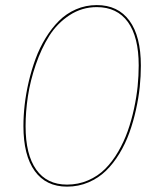

<svg xmlns="http://www.w3.org/2000/svg" viewBox="-20 -710 610 740"><path d="M353 -690.4Q434.6 -690.4 478.8 -630.4Q522.9 -570.3 522.9 -457Q522.9 -417 518.6 -374.8Q514.2 -332.5 503.9 -286.4Q493.7 -240.2 478.5 -198.2Q463.4 -156.2 440.2 -117.9Q417 -79.6 388.4 -51.8Q359.9 -23.9 321.3 -7.3Q282.7 9.3 238.3 9.3Q157.2 9.3 113.8 -51Q70.3 -111.3 70.3 -224.1Q70.3 -264.2 75.2 -306.9Q80.1 -349.6 90.8 -395.5Q101.6 -441.4 117.2 -483.6Q132.8 -525.9 156 -563.7Q179.2 -601.6 207.3 -629.6Q235.4 -657.7 272.9 -674.1Q310.5 -690.4 353 -690.4ZM353 -682.6Q295.9 -682.6 248.3 -651.6Q200.7 -620.6 169.9 -571.8Q139.2 -522.9 117.9 -460.9Q96.7 -398.9 87.6 -339.1Q78.6 -279.3 78.6 -223.6Q78.6 -114.3 119.6 -56.4Q160.6 1.5 238.3 1.5Q281.7 1.5 319.6 -14.9Q357.4 -31.2 385.3 -59.1Q413.1 -86.9 435.3 -125Q457.5 -163.1 472.2 -204.6Q486.8 -246.1 496.6 -291.3Q506.3 -336.4 510.5 -377.7Q514.6 -418.9 514.6 -457.5Q514.6 -567.9 472.9 -625.2Q431.2 -682.6 353 -682.6Z"/></svg>

Font: Fira Sans Compressed Eight
Style: Italic
Weight: 100
Width: 3
Italic angle: -8°
Designer: Carrois Corporate & Edenspiekermann AG
Foundry: Carrois Corporate GbR & Edenspiekermann AG
Version: Version 4.203;PS 004.203;hotconv 1.0.88;makeotf.lib2.5.64775